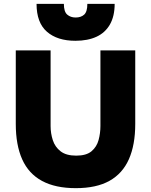

<svg xmlns="http://www.w3.org/2000/svg" viewBox="-20 -970 785 998"><path d="M374 8Q268 8 198.5 -29.5Q129 -67 95.5 -141.5Q62 -216 62 -326V-708H243V-315Q243 -277 254.5 -241.5Q266 -206 295 -183.5Q324 -161 376 -161Q429 -161 456 -184Q483 -207 492.5 -242.5Q502 -278 502 -315V-708H683V-326Q683 -217 650 -142.5Q617 -68 549 -30Q481 8 374 8ZM372 -758Q278 -758 224 -805Q170 -852 170 -950H312Q312 -909 329.5 -894Q347 -879 373 -879Q401 -879 417.5 -894Q434 -909 434 -950H576Q576 -886 551.5 -843Q527 -800 481.5 -779Q436 -758 372 -758Z"/></svg>

Font: Onest Black
Style: Regular
Weight: 900
Designer: Dmitri Voloshin, Andrey Kudryavtsev
Foundry: Dmitri Voloshin, Andrey Kudryavtsev
Version: Version 1.000;gftools[0.9.33]